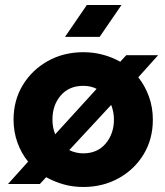

<svg xmlns="http://www.w3.org/2000/svg" viewBox="-20 -733 659 765"><path d="M239 -586 326 -713H464L377 -586ZM312 12Q270 12 233 1.5Q196 -9 164 -27L139 0H12L92 -89Q65 -122 49.5 -165Q34 -208 34 -256Q34 -333 70.5 -393.5Q107 -454 170 -489.5Q233 -525 312 -525Q353 -525 390 -515Q427 -505 459 -487L483 -513H610L531 -425Q558 -391 573.5 -348Q589 -305 589 -256Q589 -179 552.5 -118.5Q516 -58 453 -23Q390 12 312 12ZM200 -198 365 -379Q342 -391 312 -391Q255 -391 222 -352.5Q189 -314 189 -257Q189 -224 200 -198ZM312 -122Q368 -122 401 -161Q434 -200 434 -257Q434 -273 431 -287.5Q428 -302 423 -315L256 -135Q282 -122 312 -122Z"/></svg>

Font: MuseoModerno
Style: Bold
Weight: 700
Designer: Pablo Cosgaya, Héctor Gatti, Marcela Romero, and the Authors of The MuseoModerno Project.
Foundry: Omnibus-Type Team
Version: Version 1.001